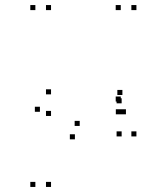

<svg xmlns="http://www.w3.org/2000/svg" viewBox="-20 -530 660 760"><path d="M461.5 -121V-141H441.5V-121ZM461.5 10V-10H441.5V10ZM520 10V-10H500V10ZM520 -490V-510H500V-490ZM458 -490V-510H438V-490ZM458 -128V-148H438V-128ZM182 -71V-91H162V-71ZM138 -87.5V-107.5H118V-87.5ZM276.5 21.5V1.5H256.5V21.5ZM458.5 -77.5V-97.5H438.5V-77.5ZM478.5 -77.5V-97.5H458.5V-77.5ZM464.5 -154V-174H444.5V-154ZM295.5 -31.5V-51.5H275.5V-31.5ZM182 -156.5V-176.5H162V-156.5ZM182 -490V-510H162V-490ZM120 -490V-510H100V-490ZM120 210V190H100V210ZM182 210V190H162V210Z"/></svg>

Font: Monaspace Argon Dots Var
Style: Regular
Weight: 400
Designer: Riley Cran and the Lettermatic Team
Version: Version 1.100 (Monaspace Argon Dots)